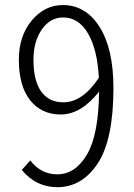

<svg xmlns="http://www.w3.org/2000/svg" viewBox="-20 -740 540 771"><path d="M234.4 -329.1Q311.5 -329.1 377 -427.7Q371.1 -541 333.5 -605.5Q295.9 -669.9 233.4 -669.9Q181.6 -669.9 147.9 -621.6Q114.3 -573.2 114.3 -500Q114.3 -417 145 -373Q175.8 -329.1 234.4 -329.1ZM67.4 -57.6 101.6 -95.7Q144.5 -40 210 -40Q282.2 -40 329.1 -119.1Q376 -198.2 377.9 -372.1Q305.7 -280.3 223.6 -280.3Q146.5 -280.3 101.1 -337.4Q55.7 -394.5 55.7 -500Q55.7 -595.7 107.4 -657.7Q159.2 -719.7 232.4 -719.7Q324.2 -719.7 379.9 -631.8Q435.5 -543.9 435.5 -386.7Q435.5 -179.7 372.6 -84Q309.6 11.7 210 11.7Q125 11.7 67.4 -57.6Z"/></svg>

Font: Gen Shin Gothic Monospace Light
Style: Regular
Weight: 300
Designer: [Source Han Sans]
Ryoko NISHIZUKA  (kana & ideographs); Paul D. Hunt (Latin, Greek & Cyrillic); Wenlong ZHANG  (bopomofo
Version: Version 1.002.20150607